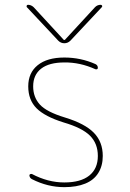

<svg xmlns="http://www.w3.org/2000/svg" viewBox="-20 -770 540 800"><path d="M222.7 -600.6 91.8 -740.2Q89.8 -743.2 91.3 -746.6Q92.8 -750 96.7 -750Q109.4 -750 120.1 -740.2L246.1 -603.5H248H250L376 -740.2Q385.7 -750 399.4 -750Q403.3 -750 405.3 -746.6Q407.2 -743.2 404.3 -740.2L273.4 -600.6Q262.7 -589.8 248 -589.8Q233.4 -589.8 222.7 -600.6ZM248 -9.8Q316.4 -9.8 352.1 -38.6Q387.7 -67.4 387.7 -120.1Q387.7 -171.9 355 -204.6Q322.3 -237.3 245.1 -259.8Q167 -284.2 132.3 -318.8Q97.7 -353.5 97.7 -410.2Q97.7 -466.8 137.2 -498.5Q176.8 -530.3 248 -530.3Q316.4 -530.3 377.9 -502.9Q387.7 -498 387.7 -487.3Q387.7 -483.4 384.8 -481.9Q381.8 -480.5 377.9 -481.4Q313.5 -510.7 248 -509.8Q184.6 -509.8 151.4 -483.9Q118.2 -458 118.2 -410.2Q118.2 -365.2 146 -334.5Q173.8 -303.7 251 -280.3Q334 -254.9 371.1 -216.8Q408.2 -178.7 408.2 -120.1Q408.2 -79.1 389.6 -49.3Q371.1 -19.5 335 -4.9Q298.8 9.8 248 9.8Q178.7 9.8 113.3 -23.4Q103.5 -28.3 102.5 -39.1Q102.5 -43 106 -44.4Q109.4 -45.9 113.3 -44.9Q179.7 -9.8 248 -9.8Z"/></svg>

Font: Rounded-X Mgen+ 1m thin
Style: Regular
Weight: 100
Designer: [Source Han Sans]
Ryoko NISHIZUKA  (kana & ideographs); Paul D. Hunt (Latin, Greek & Cyrillic); Wenlong ZHANG  (bopomofo
Version: Version 1.059.20150602